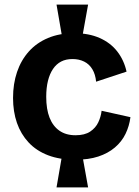

<svg xmlns="http://www.w3.org/2000/svg" viewBox="-20 -741 606 839"><path d="M251 -582 227 -721H365L340 -582ZM227 78 251 -61H340L365 78ZM309 -43Q241 -43 190 -62.5Q139 -82 105 -118.5Q71 -155 54 -204Q37 -253 37 -313Q37 -375 54.5 -426.5Q72 -478 106 -516Q140 -554 190 -575Q240 -596 304 -596Q368 -596 415.5 -575Q463 -554 492.5 -516Q522 -478 533 -428L400 -384Q397 -416 383.5 -438.5Q370 -461 347.5 -472Q325 -483 297 -483Q268 -483 247 -472Q226 -461 211.5 -439.5Q197 -418 189.5 -387.5Q182 -357 182 -318Q182 -264 196.5 -227Q211 -190 239.5 -170Q268 -150 310 -150Q350 -150 374 -166Q398 -182 409.5 -206.5Q421 -231 424 -257L550 -229Q545 -190 528.5 -156Q512 -122 482 -96.5Q452 -71 409.5 -57Q367 -43 309 -43Z"/></svg>

Font: Bricolage Grotesque
Style: Bold
Weight: 700
Designer: Mathieu Triay
Foundry: Atelier Triay
Version: Version 1.001;gftools[0.9.33.dev8+g029e19f]